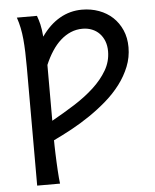

<svg xmlns="http://www.w3.org/2000/svg" viewBox="-53 -553 677 837"><g transform="rotate(-5 285.5 -134.5)"><path d="M166 -36.6Q217.8 -65.4 266.4 -96.2Q314.9 -127 352.3 -161.4Q389.6 -195.8 412.1 -234.4Q434.6 -272.9 434.6 -317.4Q434.6 -341.8 427 -361.6Q419.4 -381.3 405.8 -395.5Q392.1 -409.7 373.3 -417.2Q354.5 -424.8 332 -424.8Q304.7 -424.8 280.5 -414.6Q256.3 -404.3 235.6 -385.7Q214.8 -367.2 197.3 -340.3Q179.7 -313.5 166 -280.8ZM75.7 -278.3Q75.7 -314 74.7 -344.2Q73.7 -374.5 71.3 -401.1Q68.8 -427.7 64 -451.4Q59.1 -475.1 51.3 -498H139.2Q142.6 -488.3 145.5 -479.2Q148.4 -470.2 150.9 -459.5Q153.3 -448.7 155.3 -435.5Q157.2 -422.4 158.7 -405.3Q194.3 -456.1 239.3 -481.9Q284.2 -507.8 336.9 -507.8Q376.5 -507.8 410.9 -495.1Q445.3 -482.4 470.5 -459Q495.6 -435.5 510.3 -402.1Q524.9 -368.7 524.9 -327.1Q524.9 -282.7 508.8 -242.7Q492.7 -202.6 465.6 -166.7Q438.5 -130.9 402.6 -99.6Q366.7 -68.4 326.9 -41.3Q287.1 -14.2 245.6 8.3Q204.1 30.8 166 48.8Q166 57.6 166.3 72.5Q166.5 87.4 167.2 105.5Q168 123.5 168.7 143.1Q169.4 162.6 170.7 180.9Q171.9 199.2 173.1 214.6Q174.3 230 175.8 239.3H75.7Z"/></g></svg>

Font: Andika
Style: Regular
Weight: 400
Designer: Victor Gaultney, Annie Olsen, Julie Remington, Don Collingsworth, Eric Hays
Foundry: SIL International
Version: Version 1.001